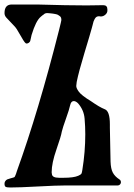

<svg xmlns="http://www.w3.org/2000/svg" viewBox="-20 -669 596 851"><path d="M252 -580Q252 -586 250.5 -590.5Q249 -595 244.5 -598Q240 -601 237 -603Q234 -605 226.5 -606.5Q219 -608 215.5 -608.5Q212 -609 202.5 -610Q193 -611 190 -611Q179 -611 174 -605Q169 -602 161 -595Q139 -577 120 -514Q119 -510 117 -500.5Q115 -491 114 -487.5Q113 -484 108.5 -480Q104 -476 97 -476Q91 -476 76 -503Q72 -509 66 -520Q60 -531 54.5 -539.5Q49 -548 42 -555Q28 -569 8 -591Q0 -600 0 -611Q0 -649 32 -649H146Q218 -647 267 -646Q282 -646 315 -645.5Q348 -645 364 -645Q376 -645 400 -645.5Q424 -646 434 -646H438Q456 -646 456 -627V-622Q456 -612 447 -604Q438 -596 427 -596Q425 -596 422.5 -596.5Q420 -597 419 -597Q412 -597 407.5 -594Q403 -591 399.5 -584.5Q396 -578 394.5 -573.5Q393 -569 390.5 -558Q388 -547 387 -545Q380 -519 354.5 -435Q329 -351 320 -306Q318 -290 318 -288Q318 -278 329 -263Q341 -246 384 -220Q421 -194 444 -185Q467 -177 467 -118V-103Q467 -91 470 47Q471 79 480 96Q489 113 509 126Q516 130 516 139Q516 144 512 148.5Q508 153 502 153H270Q230 153 148 157.5Q66 162 26 162Q10 162 5 159Q0 156 0 145Q0 138 4 133Q8 128 12.5 126Q17 124 26.5 121.5Q36 119 39 118Q44 117 46 113.5Q48 110 51 101.5Q54 93 55 89Q151 -177 242 -537Q252 -577 252 -580ZM210 101Q210 119 242 119H261Q307 119 327 110Q338 105 340.5 101.5Q343 98 345 84Q358 4 358 -74Q358 -108 355 -143Q352 -181 326 -211Q316 -221 307 -221Q295 -221 291 -203Q287 -184 272.5 -143.5Q258 -103 254 -86Q251 -66 230 -6Q209 54 209 94Q209 99 210 101Z"/></svg>

Font: Fedorovsk Unicode
Style: Medium
Weight: 500
Designer: Aleksandr Andreev and Nikita Simmons
Version: Version 3.2